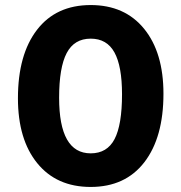

<svg xmlns="http://www.w3.org/2000/svg" viewBox="-20 -730 718 760"><path d="M339 10Q204 10 127.5 -84Q51 -178 51 -341Q51 -514 126.5 -612Q202 -710 339 -710Q474 -710 550.5 -616Q627 -522 627 -359Q627 -186 551.5 -88Q476 10 339 10ZM339 -123Q404 -123 433.5 -179.5Q463 -236 463 -357Q463 -468 433 -522.5Q403 -577 339 -577Q274 -577 244 -520Q214 -463 214 -343Q214 -123 339 -123Z"/></svg>

Font: Solway ExtraBold
Style: Regular
Weight: 800
Designer: Mariya V. Pigoulevskaya
Foundry: The Northern Block Ltd.
Version: Version 1.000;hotconv 1.0.109;makeotfexe 2.5.65596